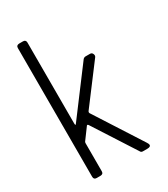

<svg xmlns="http://www.w3.org/2000/svg" viewBox="-162 -711 687 787"><g transform="rotate(-30 181.5 -318.0)"><path d="M90.8 -622.6V-239.7Q90.8 -226.1 98.1 -237.8L256.8 -449.2Q262.2 -454.6 268.6 -454.6H289.6Q298.3 -454.6 301.8 -446.8Q305.7 -438.5 301.3 -432.1L167 -253.9Q164.1 -248.5 167 -244.1L309.6 -22Q314.9 -13.7 314.9 -9.3Q314.9 0 298.3 0H277.8Q269.5 0 266.6 -6.3L138.7 -205.1Q133.8 -210.4 130.9 -205.1L94.2 -155.3Q90.8 -151.9 90.8 -147V-13.7Q90.8 0 76.2 0H59.1Q45.4 0 45.4 -13.7V-622.6Q45.4 -636.2 60.1 -636.2H77.1Q90.8 -636.2 90.8 -622.6Z"/></g></svg>

Font: GOSTRUS
Style: type A
Weight: 200
Designer: Юрий и Татьяна Кривогуз
Version: Version 01.0